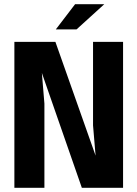

<svg xmlns="http://www.w3.org/2000/svg" viewBox="-20 -888 650 908"><path d="M473 -868H335L244 -749H342ZM420 -690V-295L432 -152L242 -690H48V0H190V-398L178 -543L367 0H562V-690Z"/></svg>

Font: Decalotype
Style: Bold
Weight: 700
Designer: Alfredo Marco Pradil
Foundry: Alfredo Marco Pradil
Version: Version 1.0